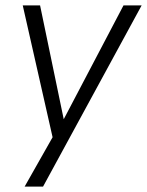

<svg xmlns="http://www.w3.org/2000/svg" viewBox="-20 -509 543 709"><path d="M71 180 182 -16 179 19 64 -489H128L219 -51H206L436 -489H503L139 180Z"/></svg>

Font: Nunito Sans 10pt SemiCondensed Light
Style: Italic
Weight: 300
Width: 4
Italic angle: -9°
Designer: Vernon Adams
Foundry: Vernon Adams
Version: Version 3.101;gftools[0.9.27]